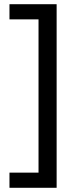

<svg xmlns="http://www.w3.org/2000/svg" viewBox="-20 -734 369 912"><path d="M25 86H163V-642H25V-714H249V158H25Z"/></svg>

Font: Noto Sans Multani
Style: Regular
Weight: 400
Designer: Monotype Design Team
Foundry: Monotype Imaging Inc.
Version: Version 2.002; ttfautohint (v1.8.4.7-5d5b)